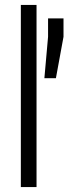

<svg xmlns="http://www.w3.org/2000/svg" viewBox="-20 -763 279 783"><path d="M65 0V-743H129V0ZM161 -444 176 -613V-688H239V-613L208 -444Z"/></svg>

Font: Saira Condensed
Style: Regular
Weight: 400
Width: 3
Designer: Hector Gatti with collaboration of the Omnibus-Type team
Foundry: Omnibus-Type
Version: Version 1.101